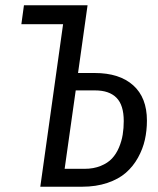

<svg xmlns="http://www.w3.org/2000/svg" viewBox="-20 -708 599 728"><path d="M338.9 -431.2Q433.1 -431.2 485.1 -384.5Q537.1 -337.9 537.1 -251Q537.1 -212.9 529.3 -178Q521.5 -143.1 503.2 -110.1Q484.9 -77.1 457.3 -53Q429.7 -28.8 387 -14.4Q344.2 0 291 0H132.8L219.2 -616.2H61L70.8 -688H312L275.9 -431.2ZM300.8 -67.9Q335 -67.9 361.8 -78.9Q388.7 -89.8 404.8 -107.2Q420.9 -124.5 431.2 -148.9Q441.4 -173.3 445.3 -197.8Q449.2 -222.2 449.2 -249Q449.2 -309.6 421.6 -337.4Q394 -365.2 340.8 -365.2H267.1L225.1 -67.9Z"/></svg>

Font: Fira Sans Compressed Book
Style: Italic
Weight: 350
Width: 3
Italic angle: -8°
Designer: Carrois Corporate & Edenspiekermann AG
Foundry: Carrois Corporate GbR & Edenspiekermann AG
Version: Version 4.203;PS 004.203;hotconv 1.0.88;makeotf.lib2.5.64775